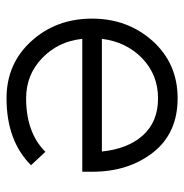

<svg xmlns="http://www.w3.org/2000/svg" viewBox="-8 -544 564 588"><g transform="rotate(-90 274.0 -250.0)"><path d="M42 -280V-250Q42 -194 57 -147Q72 -100 102 -62Q161 12 267 12Q373 12 442 -64Q511 -141 511 -250Q511 -360 442 -436Q373 -512 267 -512Q137 -512 62 -437L103 -393Q162 -452 267 -452Q339 -452 390 -403Q415 -379 430 -348.5Q445 -318 449 -280ZM267 -48Q194 -48 152 -96Q112 -142 104 -220H449Q440 -146 390 -97Q339 -48 267 -48Z"/></g></svg>

Font: Unageo
Style: Light
Weight: 300
Designer: Richard Sepsi
Foundry: Richard Sepsi
Version: Version 2.000